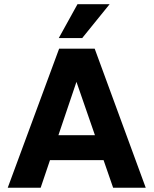

<svg xmlns="http://www.w3.org/2000/svg" viewBox="-20 -878 718 898"><path d="M492.7 -858.3H342.4L254.9 -700H364.5ZM169.2 -245.7V-129.1H507.6V-245.7ZM661.6 0 422.8 -650.5H256.6L16.2 0H170.2L337.6 -495.2L509.1 0Z"/></svg>

Font: Overused Grotesk Light
Style: Regular
Weight: 300
Designer: RandomMaerks
Version: Version 0.005